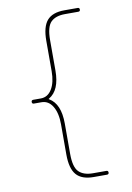

<svg xmlns="http://www.w3.org/2000/svg" viewBox="-96 -829 684 998"><g transform="rotate(-10 246.0 -330.0)"><path d="M76 -320Q66 -320 66 -330Q66 -340 76 -340H116Q153 -340 174.5 -375.5Q196 -411 196 -470V-630Q196 -704 224.5 -737Q253 -770 316 -770H386Q396 -770 396 -760Q396 -750 386 -750H316Q266 -750 241 -725Q216 -700 216 -630V-470Q216 -366 158 -332Q156 -332 156 -330Q156 -328 158 -328Q216 -294 216 -190V-30Q216 40 241 65Q266 90 316 90H386Q396 90 396 100Q396 110 386 110H316Q253 110 224.5 77Q196 44 196 -30V-190Q196 -249 174.5 -284.5Q153 -320 116 -320Z"/></g></svg>

Font: Rounded Mplus 1c Thin
Style: Regular
Weight: 250
Version: Version 1.059.20150529